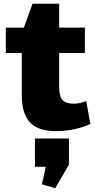

<svg xmlns="http://www.w3.org/2000/svg" viewBox="-20 -687 505 1022"><path d="M277 11Q183 11 139.5 -35.5Q96 -82 96 -179V-509L153 -667H295V-221Q295 -175 312.5 -155Q330 -135 371 -135Q387 -135 404.5 -138.5Q422 -142 439 -149L461 -27Q437 -16 406.5 -7Q376 2 342.5 6.5Q309 11 277 11ZM11 -540H432V-405H11ZM347 50V189L274 315L203 294L245 105L320 201H166V50Z"/></svg>

Font: Pathway Extreme ExtraBold
Style: Regular
Weight: 800
Designer: Eduardo Rodriguez Tunni
Foundry: Eduardo Rodriguez Tunni
Version: Version 1.001;gftools[0.9.26]